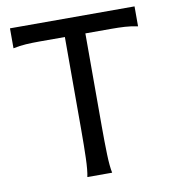

<svg xmlns="http://www.w3.org/2000/svg" viewBox="-80 -784 779 856"><g transform="rotate(-10 309.0 -356.5)"><path d="M585.9 -712.9V-622.6Q556.6 -628.9 528.1 -630.6Q499.5 -632.3 466.3 -632.3H349.1V-212.4Q349.1 -140.1 350.8 -84.7Q352.5 -29.3 358.9 0H246.6Q252.9 -29.3 254.6 -84.7Q256.3 -140.1 256.3 -212.4V-632.3H141.6Q108.9 -632.3 80.1 -630.6Q51.3 -628.9 22 -622.6V-712.9Z"/></g></svg>

Font: Andika DR AuSIL
Style: Regular
Weight: 400
Designer: Annie Olsen & Victor Gaultney
Foundry: SIL International
Version: Version 0.003